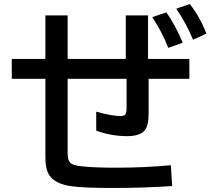

<svg xmlns="http://www.w3.org/2000/svg" viewBox="-20 -890 1040 948"><path d="M204.1 -814H314V-599.1H601.1V-814H710.9V-599.1H915V-501H713.9V-328.1Q713.9 -269.5 694.3 -246.1Q670.4 -217.8 607.9 -217.8Q527.8 -217.8 455.1 -245.1V-338.9Q531.7 -316.9 576.2 -316.9Q595.2 -316.9 600.6 -327.6Q605 -335.9 605 -352.1V-501H314V-131.8Q314 -100.1 325.2 -87.9Q337.4 -74.2 378.4 -69.3Q441.9 -62 554.2 -62Q692.4 -62 823.7 -74.2L830.1 28.8Q686.5 38.1 538.6 38.1Q391.1 38.1 331.1 29.3Q251 17.6 223.1 -25.4Q204.1 -55.7 204.1 -110.8V-501H38.1V-599.1H204.1ZM811 -653.8Q780.3 -731.9 731.9 -805.2L801.3 -829.1Q844.7 -768.1 882.3 -679.2ZM933.1 -693.8Q898.4 -777.3 850.1 -847.2L917 -870.1Q967.3 -807.1 999 -724.1Z"/></svg>

Font: BIZ UDPGothic
Style: Bold
Weight: 700
Designer: TypeBank Co., Ltd.
Foundry: Morisawa Inc.
Version: Version 1.051